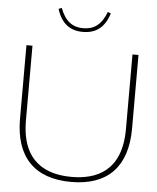

<svg xmlns="http://www.w3.org/2000/svg" viewBox="-59 -926 805 985"><g transform="rotate(5 343.5 -433.5)"><path d="M55 -670V-291C55 -95 155 9 344 9C533 9 632 -95 632 -291V-670H601V-286C601 -68 471 -17 344 -17C217 -17 86 -68 86 -286V-670ZM203 -870 219 -876C244 -809 283 -782 337 -782C392 -782 431 -809 456 -876L472 -870C449 -796 404 -763 337 -763C271 -763 226 -796 203 -870Z"/></g></svg>

Font: LT Wave Thin
Style: Regular
Weight: 100
Designer: Daniel Lyons
Version: Version 2.5 (Glyphs App)